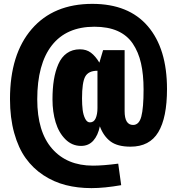

<svg xmlns="http://www.w3.org/2000/svg" viewBox="-20 -887 904 984"><path d="M448.7 77.1Q377.9 77.1 316.9 61.5Q255.9 45.9 202.6 11Q149.4 -23.9 111.8 -76.2Q74.2 -128.4 52.7 -205.8Q31.2 -283.2 31.2 -379.4Q31.2 -609.4 142.8 -738.3Q254.4 -867.2 453.1 -867.2Q639.6 -867.2 737.8 -752.4Q835.9 -637.7 835.9 -430.7Q835.9 -284.2 791.3 -209.7Q746.6 -135.3 648.9 -135.3Q582 -135.3 546.1 -162.4Q510.3 -189.5 491.7 -239.7Q482.4 -193.4 458.3 -166.3Q434.1 -139.2 395.5 -139.2Q349.1 -139.2 315.2 -173.1Q281.2 -207 265.1 -260.3Q249 -313.5 249 -377.9Q249 -433.1 256.1 -477.5Q263.2 -522 279.1 -558.3Q294.9 -594.7 323 -614.5Q351.1 -634.3 389.6 -634.3Q422.9 -634.3 446 -616.9Q469.2 -599.6 489.3 -565.9L508.3 -629.9H618.7V-317.4Q618.7 -246.6 662.1 -246.6Q692.9 -246.6 704.3 -290Q715.8 -333.5 715.8 -428.2Q715.8 -505.4 702.6 -563Q689.5 -620.6 660.4 -663.6Q631.3 -706.5 582.3 -728.3Q533.2 -750 463.9 -750Q320.3 -750 245.6 -654.3Q170.9 -558.6 170.9 -377.9Q170.9 -211.9 247.1 -125Q323.2 -38.1 456.1 -38.1Q508.3 -38.1 585.9 -48.3L601.1 62Q514.6 77.1 448.7 77.1ZM440.9 -259.8Q461.4 -259.8 470.5 -281Q479.5 -302.2 479.5 -333V-524.4Q433.6 -524.4 417 -494.9Q400.4 -465.3 400.4 -382.3Q400.4 -350.1 403.6 -324.2Q406.7 -298.3 416.3 -279.1Q425.8 -259.8 440.9 -259.8Z"/></svg>

Font: Anton
Style: Regular
Weight: 400
Designer: Vernon Adams, Tural Alisoy
Foundry: Vernon Adams
Version: Version 2.300